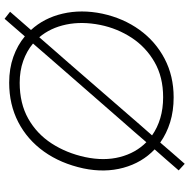

<svg xmlns="http://www.w3.org/2000/svg" viewBox="-14 -772 845 858"><g transform="rotate(-90 409.0 -343.5)"><path d="M105.5 59 76 32Q100.5 3.5 123.8 -23Q147 -49.5 170 -75.5Q110.5 -132 87.8 -215.2Q65 -298.5 85 -394Q107 -495.5 160.2 -570Q213.5 -644.5 292 -685Q370.5 -725.5 468 -725.5Q531 -725.5 583.2 -707Q635.5 -688.5 675 -655.5Q694.5 -678 714 -700.5Q733.5 -723 753.5 -746L785 -721.5Q764 -697.5 743.8 -674.2Q723.5 -651 703.5 -628Q757 -570 776.5 -486.5Q796 -403 776.5 -309.5Q756 -215 704.2 -143.2Q652.5 -71.5 575.2 -31Q498 9.5 402.5 9.5Q342 9.5 291.2 -6.2Q240.5 -22 200.5 -50.5Q177 -23 153.5 4Q130 31 105.5 59ZM135.5 -386Q117.5 -301 135.8 -230.5Q154 -160 202 -112.5Q226 -140.5 250.8 -169Q275.5 -197.5 302.5 -228L524.5 -482.5Q556.5 -519.5 585.8 -553Q615 -586.5 643 -619Q609.5 -647 565.2 -662.8Q521 -678.5 467.5 -678.5Q375 -678.5 307.2 -640.2Q239.5 -602 196.5 -535.8Q153.5 -469.5 135.5 -386ZM403 -37.5Q493.5 -37.5 560.2 -76Q627 -114.5 668.8 -178.2Q710.5 -242 726 -318Q742.5 -400 727.8 -470.8Q713 -541.5 671 -591Q644 -560 616.2 -528Q588.5 -496 558 -461.5L331.5 -200.5Q305.5 -170.5 281 -142.2Q256.5 -114 232.5 -87Q266.5 -63 309.5 -50.2Q352.5 -37.5 403 -37.5Z"/></g></svg>

Font: Commissioner ExtraLight
Style: Italic
Weight: 200
Italic angle: -12°
Designer: Kostas Bartsokas
Foundry: Kostas Bartsokas
Version: Version 1.000; ttfautohint (v1.8.3)